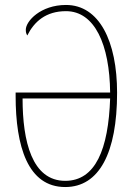

<svg xmlns="http://www.w3.org/2000/svg" viewBox="-20 -744 538 774"><path d="M243 10C380 10 452 -128 452 -370C452 -578 380 -724 246 -724C144 -724 84 -659 84 -624C84 -613 86 -608 90 -601C118 -657 165 -699 246 -699C362 -699 422 -564 424 -371H43V-357C43 -154 92 10 243 10ZM243 -15C109 -15 71 -174 71 -347H424C417 -142 365 -15 243 -15Z"/></svg>

Font: Noto Serif ExtraCondensed Thin
Style: Regular
Weight: 100
Width: 2
Designer: Monotype Design Team
Foundry: Monotype Imaging Inc.
Version: Version 2.013